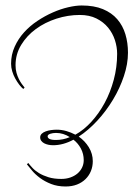

<svg xmlns="http://www.w3.org/2000/svg" viewBox="-20 -637 506 693"><path d="M82 -48.8Q87.9 -41 97.2 -31Q106.4 -21 120.8 -12.2Q135.3 -3.4 155 2.7Q174.8 8.8 201.2 8.8Q218.8 8.8 233.6 3.7Q248.5 -1.5 259.3 -10.5Q270 -19.5 276.1 -32Q282.2 -44.4 282.2 -59.1Q282.2 -81.5 272 -100.8Q261.7 -120.1 245.1 -132.8Q227.1 -123 208.5 -117.9Q189.9 -112.8 171.9 -112.8Q163.1 -112.8 154.8 -114.5Q146.5 -116.2 139.9 -119.6Q133.3 -123 129.2 -128.4Q125 -133.8 125 -141.1Q125 -148.9 130.6 -154.3Q136.2 -159.7 145 -162.8Q153.8 -166 164.3 -167.5Q174.8 -168.9 185.1 -168.9Q202.1 -168.9 219.2 -164.1Q236.3 -159.2 252 -150.9Q282.2 -167.5 309.6 -197.3Q336.9 -227.1 357.7 -265.4Q378.4 -303.7 390.6 -349.1Q402.8 -394.5 402.8 -442.9Q402.8 -467.3 394.8 -492.2Q386.7 -517.1 370.1 -537.4Q353.5 -557.6 328.1 -570.3Q302.7 -583 268.1 -583Q225.1 -583 183.6 -569.6Q142.1 -556.2 109.4 -532.2Q76.7 -508.3 56.4 -474.9Q36.1 -441.4 36.1 -401.9Q36.1 -386.2 39.6 -374Q43 -361.8 47.9 -352.1Q52.7 -342.3 58.3 -334.5Q64 -326.7 68.8 -320.8L64 -315.9Q56.6 -321.8 49.1 -331.8Q41.5 -341.8 34.9 -353.8Q28.3 -365.7 24.2 -379.4Q20 -393.1 20 -407.2Q20 -439.9 33 -468.5Q45.9 -497.1 66.9 -520.3Q87.9 -543.5 115 -561.5Q142.1 -579.6 170.4 -592Q198.7 -604.5 226.1 -610.8Q253.4 -617.2 274.9 -617.2Q319.8 -617.2 351.6 -604Q383.3 -590.8 403.3 -567.6Q423.3 -544.4 432.6 -513.4Q441.9 -482.4 441.9 -446.8Q441.9 -406.2 427.2 -362.3Q412.6 -318.4 387.9 -277.3Q363.3 -236.3 331.1 -201.4Q298.8 -166.5 264.2 -144Q286.6 -128.4 300.8 -105.2Q314.9 -82 314.9 -55.2Q314.9 -36.1 308.1 -19.5Q301.3 -2.9 288.6 9.5Q275.9 22 257.8 29.1Q239.7 36.1 216.8 36.1Q187.5 36.1 164.6 27.1Q141.6 18.1 124.5 5.4Q107.4 -7.3 95.9 -21Q84.5 -34.7 77.1 -43.9ZM182.1 -131.8Q194.8 -131.8 207 -134.3Q219.2 -136.7 231.9 -142.1Q208.5 -157.2 182.1 -157.2Q170.9 -157.2 161.4 -154.1Q151.9 -150.9 151.9 -145Q151.9 -139.2 158.7 -135.5Q165.5 -131.8 182.1 -131.8Z"/></svg>

Font: Stalemate
Style: Regular
Weight: 400
Designer: Astigmatic (AOETI)
Foundry: Astigmatic (AOETI)
Version: Version 001.000